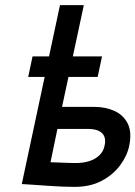

<svg xmlns="http://www.w3.org/2000/svg" viewBox="-20 -720 528 749"><path d="M349 -303H222L307 -700H214L65 -2Q67 -2 81.5 -1Q96 0 119.5 1.5Q143 3 170 5Q197 7 223.5 8Q250 9 271 9Q332 9 376.5 -14.5Q421 -38 448.5 -75Q476 -112 484 -151Q495 -204 478.5 -237.5Q462 -271 427 -287Q392 -303 349 -303ZM275 -84Q263 -84 248.5 -84.5Q234 -85 220.5 -85.5Q207 -86 195.5 -86.5Q184 -87 177 -87L204 -217H327Q341 -217 354 -213.5Q367 -210 376 -202.5Q385 -195 388.5 -182.5Q392 -170 388 -152Q384 -130 368 -114.5Q352 -99 328.5 -91.5Q305 -84 275 -84ZM107 -500 90 -420H361L378 -500Z"/></svg>

Font: Advent Pro SemiBold
Style: Italic
Weight: 600
Italic angle: -12°
Version: Version 3.000